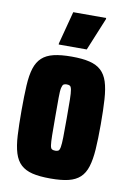

<svg xmlns="http://www.w3.org/2000/svg" viewBox="-82 -756 551 816"><g transform="rotate(10 193.5 -348.5)"><path d="M194 8Q146 8 115.5 0.5Q85 -7 66 -24.5Q47 -42 37.5 -72.5Q28 -103 25.5 -148Q23 -193 23 -255Q23 -318 25.5 -363.5Q28 -409 37.5 -438.5Q47 -468 66 -485.5Q85 -503 116 -510.5Q147 -518 194 -518Q240 -518 271 -510.5Q302 -503 321 -485.5Q340 -468 349.5 -438.5Q359 -409 362 -363.5Q365 -318 365 -255Q365 -192 362 -147.5Q359 -103 349.5 -72.5Q340 -42 321 -24.5Q302 -7 271.5 0.5Q241 8 194 8ZM194 -112Q202 -112 207 -115Q212 -118 214.5 -131.5Q217 -145 217.5 -174Q218 -203 218 -255Q218 -307 217.5 -336.5Q217 -366 214.5 -379Q212 -392 207 -395Q202 -398 193 -398Q185 -398 180 -395Q175 -392 172 -379Q169 -366 169 -336.5Q169 -307 169 -255Q169 -203 169.5 -174Q170 -145 172 -131.5Q174 -118 179.5 -115Q185 -112 194 -112ZM130 -559V-564L167 -705H309V-700L251 -559Z"/></g></svg>

Font: Saira ExtraCondensed Black
Style: Regular
Weight: 900
Width: 2
Designer: Hector Gatti with collaboration of the Omnibus-Type team
Foundry: Omnibus-Type
Version: Version 1.101